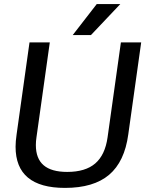

<svg xmlns="http://www.w3.org/2000/svg" viewBox="-20 -907 749 937"><path d="M56 -191Q56 -216 61 -251L124 -700H223L158 -237Q155 -218 155 -199Q155 -133 193 -100.5Q231 -68 308 -68Q397 -68 445 -109.5Q493 -151 505 -237L570 -700H669L606 -251Q588 -118 512.5 -54Q437 10 297 10Q56 10 56 -191ZM452 -887H567L424 -736H335Z"/></svg>

Font: Krub Medium
Style: Italic
Weight: 500
Italic angle: -8°
Designer: Ekaluck Peanpanawate
Foundry: Cadson Demak Co.,Ltd.
Version: Version 1.000; ttfautohint (v1.6)